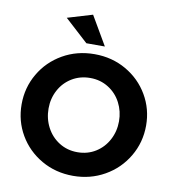

<svg xmlns="http://www.w3.org/2000/svg" viewBox="-100 -1032 1030 1134"><g transform="rotate(10 415.0 -465.0)"><path d="M788 -353Q788 -452 739.5 -535Q691 -618 606 -667Q521 -716 416 -716Q311 -716 225.5 -667Q140 -618 91 -534Q42 -450 42 -350Q42 -250 90.5 -167Q139 -84 224 -35Q309 14 414 14Q517 14 602.5 -34.5Q688 -83 738 -167.5Q788 -252 788 -353ZM626 -350Q626 -290 599 -239Q572 -188 524 -158Q476 -128 415 -128Q354 -128 305.5 -158.5Q257 -189 230 -240.5Q203 -292 203 -353Q203 -413 230 -463.5Q257 -514 305.5 -543.5Q354 -573 415 -573Q476 -573 524.5 -542.5Q573 -512 599.5 -461Q626 -410 626 -350ZM356 -771H467L366 -944L216 -899Z"/></g></svg>

Font: Geom
Style: Bold
Weight: 700
Version: Version 1.102